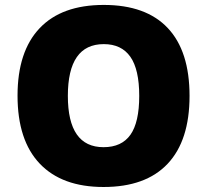

<svg xmlns="http://www.w3.org/2000/svg" viewBox="-20 -745 837 775"><path d="M745.1 -357.9Q745.1 -177.7 656.7 -84Q568.4 9.8 397.9 9.8Q230 9.8 140.4 -84.5Q50.8 -178.7 50.8 -358.9Q50.8 -537.1 139.9 -631.1Q229 -725.1 398.9 -725.1Q569.3 -725.1 657.2 -631.8Q745.1 -538.6 745.1 -357.9ZM253.9 -357.9Q253.9 -150.9 397.9 -150.9Q471.2 -150.9 506.6 -201.2Q542 -251.5 542 -357.9Q542 -464.8 506.1 -515.9Q470.2 -566.9 398.9 -566.9Q253.9 -566.9 253.9 -357.9Z"/></svg>

Font: OpenSans-ExtraBold
Style: Regular
Weight: 800
Foundry: Ascender Corporation
Version: Version 1.10